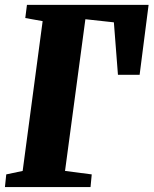

<svg xmlns="http://www.w3.org/2000/svg" viewBox="-24 -763 626 783"><path d="M1.5 -51.8 68.4 -65.9 149.9 -676.8 79.1 -689.5 85.9 -743.2H582L545.4 -458H457L440.4 -671.9L324.2 -684.6L241.2 -65.9L350.1 -51.8L345.2 0H-3.9Z"/></svg>

Font: Merriweather UltraBold
Style: Italic
Weight: 900
Italic angle: -7°
Designer: Eben Sorkin ( eben@eyebytes.com )
Foundry: Eben Sorkin ( eben@eyebytes.com )
Version: Version 1.52; ttfautohint (v1.4.1)